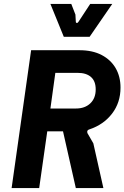

<svg xmlns="http://www.w3.org/2000/svg" viewBox="-20 -955 632 975"><path d="M39 0 138 -700H383Q450 -700 496.5 -675.5Q543 -651 567.5 -608.5Q592 -566 592 -510Q592 -434 549 -378Q506 -322 434 -298Q419 -294 424 -279L454 -227L505 0H365L300 -288H220L179 0ZM236 -404H366Q411 -404 438.5 -430Q466 -456 466 -501Q466 -543 442 -564Q418 -585 375 -585H261ZM304 -768 236 -935H342L363 -881L365 -845Q365 -839 370 -838.5Q375 -838 379 -845L438 -935H550L435 -768Z"/></svg>

Font: Finlandica SemiBold
Style: Italic
Weight: 600
Italic angle: -8°
Designer: Niklas Ekholm, Juho Hiilivirta, Jaakko Suomalainen
Foundry: Helsinki Type Studio
Version: Version 1.063